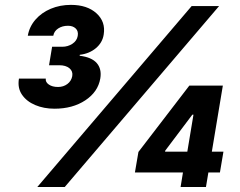

<svg xmlns="http://www.w3.org/2000/svg" viewBox="-20 -752 966 772"><path d="M199.2 -314.9Q156.2 -314.9 121.6 -329.6Q86.9 -344.2 68.4 -371.3Q49.8 -398.4 56.2 -436H164.1Q162.1 -421.9 176.3 -412.1Q190.4 -402.3 213.4 -402.3Q234.9 -402.3 250.7 -414.1Q266.6 -425.8 270.5 -445.8Q273.9 -465.3 259.3 -477.5Q244.6 -489.7 218.3 -489.7H177.2L189.5 -564H230.5Q252.9 -564 271 -575.9Q289.1 -587.9 292.5 -607.4Q295.9 -626.5 284.4 -637.5Q272.9 -648.4 253.4 -648.4Q230.5 -648.4 213.9 -637.5Q197.3 -626.5 194.3 -608.4H91.8Q98.1 -645 122.6 -673.1Q147 -701.2 184.1 -716.8Q221.2 -732.4 265.1 -732.4Q330.6 -732.4 367.9 -698.5Q405.3 -664.6 397 -613.3Q392.1 -580.6 365.5 -558.3Q338.9 -536.1 300.8 -531.7L300.3 -527.8Q348.6 -522 369.1 -498.3Q389.6 -474.6 383.3 -436.5Q374 -382.3 323 -348.6Q272 -314.9 199.2 -314.9ZM129.9 0 750.5 -727.5H860.8L240.2 0ZM522.5 -58.6 536.6 -141.1 741.2 -407.7H817.4L798.3 -291H753.4L644.5 -146.5L643.6 -142.1H878.4L864.3 -58.6ZM706.1 0 719.7 -83.5 729.5 -120.1 777.3 -407.7H876L808.1 0Z"/></svg>

Font: Inter 18pt ExtraBold
Style: Italic
Weight: 800
Italic angle: -9.3988°
Designer: Rasmus Andersson
Foundry: rsms
Version: Version 4.001;git-66647c0bb